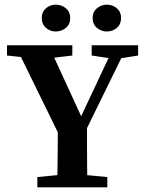

<svg xmlns="http://www.w3.org/2000/svg" viewBox="-20 -803 617 823"><path d="M140 0V-44L273 -57H305L440 -44V0ZM225 0Q226 -40 226.5 -80.5Q227 -121 227.5 -169Q228 -217 228 -280H353Q353 -218 353 -170.5Q353 -123 353.5 -82Q354 -41 355 0ZM245 -201 45 -609H188L343 -272L311 -269L471 -609H527L327 -201ZM10 -565V-609H290V-565L172 -551H141ZM373 -565V-609H572V-565L485 -551H466ZM219 -668Q195 -668 177 -683.5Q159 -699 159 -726Q159 -752 177 -767.5Q195 -783 219 -783Q244 -783 262.5 -767.5Q281 -752 281 -726Q281 -699 262.5 -683.5Q244 -668 219 -668ZM438 -668Q414 -668 395.5 -683.5Q377 -699 377 -726Q377 -752 395.5 -767.5Q414 -783 438 -783Q463 -783 481 -767.5Q499 -752 499 -726Q499 -699 481 -683.5Q463 -668 438 -668Z"/></svg>

Font: Lisu Bosa ExtraBold
Style: Regular
Weight: 800
Designer: David Morse, Annie Olsen, Victor Gaultney, Frank Grießhammer (Latin)
Foundry: SIL International
Version: Version 2.000